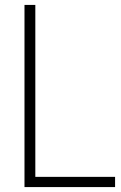

<svg xmlns="http://www.w3.org/2000/svg" viewBox="-20 -760 490 780"><path d="M79.5 0V-740H123.5V-41.5H447.5V0Z"/></svg>

Font: Encode Sans Cnd XLt
Style: Regular
Weight: 200
Width: 3
Designer: Multiple Designers
Foundry: Impallari Type
Version: Version 3.002; ttfautohint (v1.8.3) -l 8 -r 50 -G 200 -x 14 